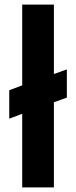

<svg xmlns="http://www.w3.org/2000/svg" viewBox="-20 -810 329 830"><path d="M20 -297V-420L76 -441V-790H213V-490L269 -510V-388L213 -368V0H76V-318Z"/></svg>

Font: BDO Grotesk DemiBold
Style: Regular
Weight: 600
Designer: Deni Anggara
Foundry: Lokal Container
Version: Version 2.000